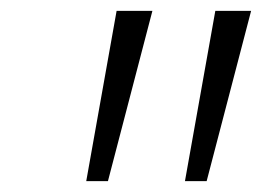

<svg xmlns="http://www.w3.org/2000/svg" viewBox="-20 -678 485 354"><path d="M139 -344 195 -658H261L179 -344ZM321 -344 377 -658H443L361 -344Z"/></svg>

Font: EauTestInfant
Style: Italic
Weight: 400
Italic angle: -12°
Designer: Christian Thalmann (Catharsis Fonts)
Version: Version 0.001;PS 000.001;hotconv 1.0.88;makeotf.lib2.5.64775